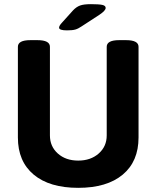

<svg xmlns="http://www.w3.org/2000/svg" viewBox="-20 -895 752 923"><path d="M66 -234V-670Q66 -702 126 -702H160Q220 -702 220 -670V-244Q220 -191 258 -157Q296 -123 356 -123Q416 -123 454.5 -157Q493 -191 493 -244V-670Q493 -702 553 -702H586Q646 -702 646 -670V-234Q646 -119 570 -55.5Q494 8 356 8Q218 8 142 -55.5Q66 -119 66 -234ZM264 -762Q264 -771 277 -785L331 -845Q347 -862 365 -868.5Q383 -875 417 -875Q455 -875 471.5 -871.5Q488 -868 488 -857Q488 -844 458 -824L372 -768Q356 -757 342 -753Q328 -749 302 -749Q264 -749 264 -762Z"/></svg>

Font: Asap-Bold
Style: Bold
Weight: 700
Designer: Pablo Cosgaya
Foundry: Omnibus-Type
Version: Version 2.000; ttfautohint (v1.8)